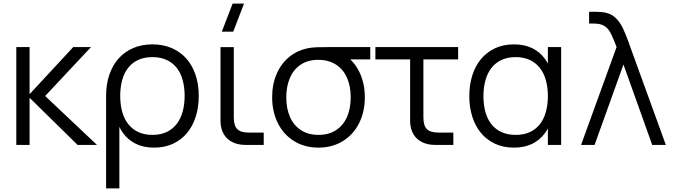

<svg xmlns="http://www.w3.org/2000/svg" viewBox="-20 -800 3716 1060"><path d="M133.7 -269.7 408.3 0H515.3L229.3 -270L482.3 -540H384.3ZM70 0H143.3V-540H70Z M565.7 240V-270.7H639V240ZM821.3 -55.3Q866.2 -55.3 899.7 -71Q933.2 -86.7 955.2 -115.2Q977.3 -143.7 988.3 -183.2Q999.3 -222.7 999.3 -270.7Q999.3 -319.3 988.2 -358.9Q977.2 -398.5 954.9 -426.3Q932.7 -454.2 899.2 -469.4Q865.8 -484.7 821.3 -484.7Q775.8 -484.7 742.4 -469Q709 -453.3 687.1 -424.9Q665.2 -396.5 654.4 -357.3Q643.7 -318.2 643.7 -270.7Q643.7 -221.8 654.9 -182.1Q666.2 -142.3 688.6 -114.2Q711 -86 744.2 -70.7Q777.3 -55.3 821.3 -55.3ZM605.8 -270.7H565.7Q565.7 -334.5 583.4 -386.8Q601.2 -439.2 634.2 -476.5Q667.2 -513.8 714.6 -534.4Q762 -555 821.3 -555Q882 -555 929.5 -534Q977 -513 1009.8 -475.4Q1042.7 -437.8 1060 -385.5Q1077.3 -333.2 1077.3 -270.7Q1077.3 -207 1060.2 -154.3Q1043.2 -101.7 1011.2 -64.2Q979.3 -26.7 933.8 -5.8Q888.3 15 831.3 15Q772.2 15 729.6 -6.2Q687 -27.3 659.4 -65.3Q631.8 -103.3 618.8 -155.8Q605.8 -208.2 605.8 -270.7Z M1267.5 -625H1204.5L1264.2 -780H1327.2ZM1436 -68H1355Q1331.8 -68 1315.8 -72.7Q1299.7 -77.3 1289.7 -87.5Q1279.7 -97.7 1275.2 -113.9Q1270.7 -130.2 1270.7 -153.7V-539.7H1197.3V-143.7V-133.3Q1197.3 -102.5 1206.9 -77.6Q1216.5 -52.7 1234.2 -35.6Q1252 -18.5 1277.8 -9.2Q1303.7 0 1335.7 0H1346H1436Z M1738.2 15Q1662 15 1603.9 -20.8Q1545.8 -56.5 1514.2 -119.8Q1482.5 -183 1482.5 -263Q1482.5 -334.5 1507.3 -392.1Q1532.2 -449.7 1578.2 -486.8Q1624.2 -523.8 1686.8 -535Q1705.8 -538.3 1731.6 -539.2Q1757.3 -540 1791.5 -540H2024.2V-472H1862.2L1886.5 -493.3Q1936 -461.2 1965.1 -400.2Q1994.2 -339.2 1994.2 -263Q1994.2 -182.8 1962.4 -119.7Q1930.7 -56.5 1872.5 -20.8Q1814.3 15 1738.2 15ZM1738.2 -55.3Q1795.2 -55.3 1835.2 -81.4Q1875.3 -107.5 1895.8 -154.3Q1916.2 -201.2 1916.2 -263Q1916.2 -324 1895.8 -370.5Q1875.3 -417 1835.2 -443.2Q1795 -469.3 1738.2 -469.7Q1680.5 -470 1640.5 -443.3Q1600.5 -416.7 1580.5 -369.7Q1560.5 -322.7 1560.5 -263Q1560.5 -200.3 1581.4 -153.5Q1602.3 -106.7 1642.3 -81Q1682.3 -55.3 1738.2 -55.3Z M2052.5 -472H2509.2V-540H2052.5ZM2482.8 -68H2401.8Q2378.7 -68 2362.6 -72.7Q2346.5 -77.3 2336.5 -87.5Q2326.5 -97.7 2322 -113.9Q2317.5 -130.2 2317.5 -153.7V-540H2244.2V-143.7V-133.3Q2244.2 -102.5 2253.8 -77.6Q2263.3 -52.7 2281.1 -35.6Q2298.8 -18.5 2324.7 -9.2Q2350.5 0 2382.5 0H2392.8H2482.8Z M3078 -540V0H3004.7V-540ZM2817 -555Q2876.2 -555 2918.8 -533.8Q2961.3 -512.7 2988.9 -474.7Q3016.5 -436.7 3029.5 -384.2Q3042.5 -331.8 3042.5 -269.3Q3042.5 -206.5 3029.2 -154.1Q3015.8 -101.7 2988.1 -64.2Q2960.3 -26.7 2917.9 -5.8Q2875.5 15 2817 15Q2759.5 15 2713.9 -6Q2668.3 -27 2636.6 -64.6Q2604.8 -102.2 2587.9 -154.5Q2571 -206.8 2571 -269.3Q2571 -333 2588.1 -385.7Q2605.2 -438.3 2637.1 -475.8Q2669 -513.3 2714.6 -534.2Q2760.2 -555 2817 -555ZM2827 -484.7Q2782.2 -484.7 2748.7 -469Q2715.2 -453.3 2693.1 -424.8Q2671 -396.3 2660 -356.8Q2649 -317.3 2649 -269.3Q2649 -220.7 2660.1 -181.1Q2671.2 -141.5 2693.4 -113.7Q2715.7 -85.8 2749.2 -70.6Q2782.7 -55.3 2827 -55.3Q2872.5 -55.3 2905.9 -71Q2939.3 -86.7 2961.2 -115.1Q2983.2 -143.5 2993.9 -182.9Q3004.7 -222.3 3004.7 -269.3Q3004.7 -318.2 2993.4 -357.9Q2982.2 -397.7 2959.8 -425.8Q2937.3 -454 2904.2 -469.3Q2871 -484.7 2827 -484.7Z M3384 -540Q3381 -548 3378.1 -555.4Q3375.2 -562.8 3372.5 -570Q3356.8 -609.7 3344.2 -629.3Q3331.7 -649 3311.4 -659.5Q3291.2 -670 3257.7 -670H3232.3V-735H3265.3Q3301.7 -735 3324.7 -729.7Q3357.5 -722.3 3380.5 -699.3Q3403.5 -676.3 3418.3 -645.5Q3433.2 -614.7 3451.5 -564.2Q3453.5 -558.3 3455.6 -552.2Q3457.7 -546 3460 -540L3656 0H3580.7L3422 -444L3262.7 0H3188Z"/></svg>

Font: Vela Sans GX ExtLt
Style: Regular
Weight: 200
Designer: Principal design: Mikhail Sharanda - project Manrope.
Design modification: Ravid Balaliev
Foundry: Mikhail Sharanda
Version: Version 1.001